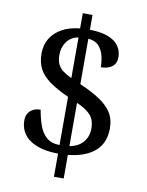

<svg xmlns="http://www.w3.org/2000/svg" viewBox="-92 -825 743 970"><g transform="rotate(10 279.5 -340.5)"><path d="M253 -40Q206 -40 169.5 -49.5Q133 -59 107.5 -76.5Q82 -94 69 -119.5Q56 -145 56 -176Q56 -196 64.5 -211Q73 -226 89 -234.5Q105 -243 128 -243Q135 -202 147.5 -165.5Q160 -129 185 -106.5Q210 -84 253 -84V-331Q191 -359 153.5 -386.5Q116 -414 99.5 -447Q83 -480 83 -524Q83 -569 104 -602.5Q125 -636 163 -656.5Q201 -677 253 -682V-760H303V-684Q363 -683 399.5 -668Q436 -653 452.5 -628Q469 -603 469 -572Q469 -540 447.5 -523.5Q426 -507 390 -507Q390 -536 383 -565Q376 -594 357.5 -614.5Q339 -635 303 -638V-405Q363 -379 404.5 -352Q446 -325 467.5 -291.5Q489 -258 489 -210Q489 -135 440.5 -93Q392 -51 303 -42V79H253ZM303 -87Q348 -95 372.5 -123.5Q397 -152 397 -195Q397 -235 376 -260.5Q355 -286 303 -309ZM253 -636Q213 -628 193 -599.5Q173 -571 173 -532Q173 -504 182 -485Q191 -466 209 -452.5Q227 -439 253 -427Z"/></g></svg>

Font: Noto Serif Gurmukhi
Style: Regular
Weight: 400
Designer: Vaibhav Singh and the Monotype Design Team
Foundry: Monotype Imaging Inc.
Version: Version 2.003